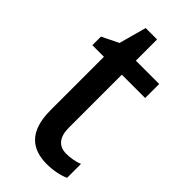

<svg xmlns="http://www.w3.org/2000/svg" viewBox="-215 -712 774 774"><g transform="rotate(45 172.5 -325.0)"><path d="M252 -75C209 -75 185 -102 185 -157V-459H318V-539H185V-660H120L88 -543L17 -508V-459H83V-154C83 -32 142 10 226 10C263 10 300 2 323 -9V-88C303 -80 276 -75 252 -75Z"/></g></svg>

Font: Noto Sans Gujarati SemiCondensed Medium
Style: Regular
Weight: 500
Width: 4
Designer: Jelle Bosma - Monotype Design Team, Universal Thirst
Foundry: Monotype Imaging Inc.
Version: Version 2.106